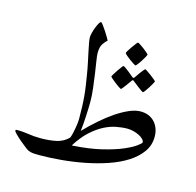

<svg xmlns="http://www.w3.org/2000/svg" viewBox="-82 -599 697 682"><g transform="rotate(15 266.5 -257.5)"><path d="M498 -169.9Q498 -138.7 480.5 -114Q462.9 -89.4 433.6 -70.6Q404.3 -51.8 365.7 -38.6Q327.1 -25.4 284.9 -17.1Q242.7 -8.8 199.7 -4.9Q156.7 -1 118.2 -1Q101.1 -1 94 -2Q86.9 -2.9 79.1 -5.9Q75.7 -6.8 65.2 -14.9Q54.7 -22.9 43.2 -32.7Q31.7 -42.5 22.9 -51.3Q14.2 -60.1 14.2 -63Q14.2 -66.9 19 -66.9Q31.7 -66.9 42.2 -65.9Q52.7 -64.9 62.7 -63.5Q72.8 -62 83.3 -61Q93.8 -60.1 106.9 -60.1Q140.1 -60.1 165.5 -65.7Q190.9 -71.3 209 -89.8Q211.9 -97.2 214.4 -107.4Q216.8 -117.7 218.5 -127.7Q220.2 -137.7 221.2 -146.5Q222.2 -155.3 222.2 -160.2Q222.2 -186 221.4 -206.5Q220.7 -227.1 219 -245.6Q217.3 -264.2 214.6 -282.2Q211.9 -300.3 208.5 -320.8Q205.1 -342.3 200.7 -362.8Q196.3 -383.3 192.6 -400.9Q189 -418.5 186.5 -431.6Q184.1 -444.8 184.1 -452.1Q184.1 -458.5 186.8 -469Q189.5 -479.5 193.4 -489.5Q197.3 -499.5 201.4 -506.8Q205.6 -514.2 209 -514.2Q210.9 -514.2 217.3 -505.6Q223.6 -497.1 230.5 -486.6Q237.3 -476.1 242.7 -466.8Q248 -457.5 248 -456.1Q240.2 -450.2 232.7 -438.7Q225.1 -427.2 225.1 -404.8Q225.1 -396 228.3 -376.2Q231.4 -356.4 235.1 -331.8Q238.8 -307.1 241.9 -280Q245.1 -252.9 245.1 -229Q245.1 -220.2 244.6 -206.5Q244.1 -192.9 243.4 -177.7Q242.7 -162.6 241.5 -147.7Q240.2 -132.8 238.8 -122.1Q262.7 -147 288.1 -169.2Q313.5 -191.4 338.1 -208Q362.8 -224.6 385.5 -234.4Q408.2 -244.1 426.8 -244.1Q444.3 -244.1 457.5 -238.3Q470.7 -232.4 479.7 -222.2Q488.8 -211.9 493.4 -198.5Q498 -185.1 498 -169.9ZM461.9 -139.2Q461.9 -146 455.6 -152.1Q449.2 -158.2 439.7 -162.8Q430.2 -167.5 418.9 -170.2Q407.7 -172.9 397.9 -172.9Q377.9 -172.9 355.7 -168.5Q333.5 -164.1 310.8 -152.1Q288.1 -140.1 265.1 -118.9Q242.2 -97.7 221.2 -64Q285.2 -67.9 330.8 -79.1Q376.5 -90.3 405.5 -103Q434.6 -115.7 448.2 -126.2Q461.9 -136.7 461.9 -139.2ZM397.9 -445.3Q397.9 -443.4 393.6 -435.5Q389.2 -427.7 383.8 -419.2Q378.4 -410.6 373 -403.8Q367.7 -397 365.7 -397Q364.7 -397 357.7 -401.6Q350.6 -406.2 342.5 -412.1Q334.5 -418 328.1 -423.6Q321.8 -429.2 321.8 -431.2Q321.8 -433.1 326.4 -440.7Q331.1 -448.2 336.9 -456.5Q342.8 -464.8 347.9 -471.4Q353 -478 354 -478Q356 -478 363.3 -473.4Q370.6 -468.8 378.2 -462.9Q385.7 -457 391.8 -451.7Q397.9 -446.3 397.9 -445.3ZM447.8 -360.4Q447.8 -358.4 443.4 -350.6Q439 -342.8 433.6 -334.2Q428.2 -325.7 423.1 -318.8Q418 -312 416 -312Q415 -312 408.4 -316.7Q401.9 -321.3 394.5 -327.1Q385.7 -333.5 375 -342.3Q373 -344.2 371.1 -344.2Q369.6 -344.2 367.7 -341.3Q359.9 -330.6 354 -322.3Q348.6 -314.9 344 -309.1Q339.4 -303.2 337.9 -303.2Q336.4 -303.2 329.3 -307.9Q322.3 -312.5 314.5 -318.6Q306.6 -324.7 300.3 -330.3Q293.9 -335.9 293.9 -337.4Q293.9 -338.9 298.6 -346.4Q303.2 -354 308.8 -362.3Q314.5 -370.6 319.6 -377.4Q324.7 -384.3 325.7 -384.3Q328.1 -384.3 334.7 -379.6Q341.3 -375 348.1 -369.6Q356.4 -363.3 365.7 -355Q369.1 -352.5 370.6 -352.5Q372.1 -352.5 375 -356Q381.8 -366.2 387.7 -374.5Q393.1 -381.3 397.7 -387.2Q402.3 -393.1 403.8 -393.1Q405.3 -393.1 412.4 -388.4Q419.4 -383.8 427.2 -377.9Q435.1 -372.1 441.4 -366.7Q447.8 -361.3 447.8 -360.4Z"/></g></svg>

Font: Scheherazade
Style: Regular
Weight: 400
Designer: SIL International
Foundry: SIL International
Version: Version 2.100 (build 932/914)